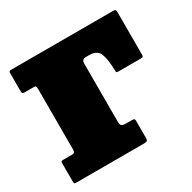

<svg xmlns="http://www.w3.org/2000/svg" viewBox="-122 -643 767 766"><g transform="rotate(-30 261.0 -260.0)"><path d="M60.5 -415H22Q15 -415 12.5 -416.8Q10 -418.5 10 -426V-510.5Q10 -520 17.5 -520H490.5Q498.5 -520 500.5 -517Q502.5 -514 502.5 -505.5V-310Q502.5 -303 499 -301.5Q495.5 -300 488.5 -300H387.5Q380 -300 378.8 -302.5Q377.5 -305 377.5 -312Q376.5 -360.5 366.5 -387.8Q356.5 -415 317.5 -415H304.5Q285 -415 285 -396.5V-125Q285 -113 290.8 -109Q296.5 -105 309 -105H336Q343 -105 346.5 -103.5Q350 -102 350 -95V-15Q350 -5.5 346.2 -2.8Q342.5 0 333.5 0H22.5Q15 0 12.5 -1.2Q10 -2.5 10 -10V-96Q10 -102.5 13.5 -103.8Q17 -105 23.5 -105H61.5Q75 -105 75 -120V-400Q75 -410 72.8 -412.5Q70.5 -415 60.5 -415Z"/></g></svg>

Font: Besley* Narrow Fatface
Style: Regular
Weight: 900
Width: 4
Designer: Owen Earl
Foundry: indestructible type*
Version: Version 3.000; ttfautohint (v1.8.3)